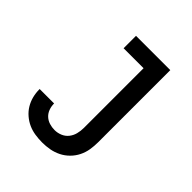

<svg xmlns="http://www.w3.org/2000/svg" viewBox="-203 -867 1006 1006"><g transform="rotate(45 300.0 -363.5)"><path d="M272 8Q246 8 219.5 4Q193 0 169.5 -10.5Q146 -21 125.5 -38.5Q105 -56 91.5 -78.5Q78 -101 71.5 -126.5Q65 -152 65 -179Q65 -179 65 -179.5Q65 -180 65 -181H172Q172 -180 172 -180Q172 -180 172 -180Q172 -160 179 -141Q186 -122 200 -109Q214 -96 233 -90Q252 -84 272 -84Q294 -84 314.5 -92.5Q335 -101 348.5 -118Q362 -135 367.5 -156.5Q373 -178 373 -200V-643H225V-735H479V-200Q479 -172 474.5 -144.5Q470 -117 457.5 -92Q445 -67 425 -47Q405 -27 380 -14.5Q355 -2 327.5 3Q300 8 272 8Z"/></g></svg>

Font: Iosevka Slab Semibold Extended
Style: Regular
Weight: 600
Width: 7
Monospace: yes
Designer: Belleve Invis
Foundry: Belleve Invis
Version: Version 11.1.0; ttfautohint (v1.8.3)